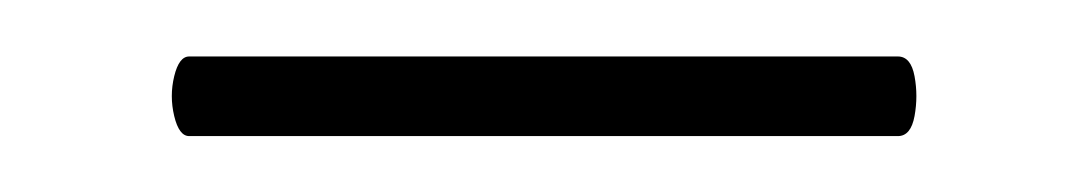

<svg xmlns="http://www.w3.org/2000/svg" viewBox="-20 -531 385 68"><path d="M47 -482.8Q43.4 -482.8 41.7 -489.9Q40 -497 41.7 -504Q43.4 -511 47 -511H298Q302.6 -511 303.9 -504Q305.2 -497 303.9 -489.9Q302.6 -482.8 298 -482.8Z"/></svg>

Font: Cormorant Garamond Light
Style: Regular
Weight: 300
Designer: Christian Thalmann (Catharsis Fonts)
Foundry: Catharsis Fonts
Version: Version 4.001